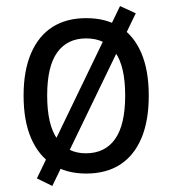

<svg xmlns="http://www.w3.org/2000/svg" viewBox="-20 -565 570 635"><path d="M265 9Q200 9 154 -20.5Q108 -50 83 -107.5Q58 -165 58 -249Q58 -332 83 -389.5Q108 -447 154 -476Q200 -505 265 -505Q331 -505 377 -476Q423 -447 447.5 -389.5Q472 -332 472 -249Q472 -165 447.5 -107.5Q423 -50 377 -20.5Q331 9 265 9ZM264 -58Q327 -58 360.5 -105Q394 -152 394 -249Q394 -346 361 -392Q328 -438 265 -438Q203 -438 169.5 -392Q136 -346 136 -249Q136 -152 169.5 -105Q203 -58 264 -58ZM153 50 102 25 377 -545 429 -521Z"/></svg>

Font: Nunito Sans 7pt Condensed
Style: Regular
Weight: 400
Width: 3
Designer: Vernon Adams
Foundry: Vernon Adams
Version: Version 3.101;gftools[0.9.27]